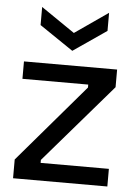

<svg xmlns="http://www.w3.org/2000/svg" viewBox="-54 -805 597 846"><g transform="rotate(5 244.5 -381.5)"><path d="M36 0V-83L330 -427V-440H39V-517H451V-439L151 -91V-78H453V0ZM98 -763 247 -661 394 -763V-683L247 -582L98 -683Z"/></g></svg>

Font: Bricolage Grotesque 10pt
Style: Regular
Weight: 400
Designer: Mathieu Triay
Foundry: Atelier Triay
Version: Version 1.000; ttfautohint (v1.8.4.7-5d5b);gftools[0.9.32]